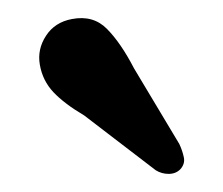

<svg xmlns="http://www.w3.org/2000/svg" viewBox="-20 -693 246 212"><path d="M128 -617.5 178 -534Q181.5 -526.5 183 -519.2Q184.5 -512 179 -506Q174 -501 166.2 -501Q158.5 -501 152 -505L73 -565.5Q51 -578.5 39 -591.2Q27 -604 24 -621.5Q21 -638.5 30.8 -653.5Q40.5 -668.5 59.5 -672Q83 -676.5 98.2 -661Q113.5 -645.5 128 -617.5Z"/></svg>

Font: Fraunces 72pt SuperSoft
Style: Regular
Weight: 400
Version: Version 1.000;[b76b70a41]